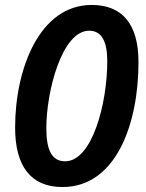

<svg xmlns="http://www.w3.org/2000/svg" viewBox="-20 -745 591 775"><path d="M232 10C449 10 539 -246 539 -494C539 -650 472 -725 350 -725C139 -725 41 -466 41 -230C41 -76 103 10 232 10ZM243 -94C188 -94 167 -141 167 -228C167 -374 229 -621 340 -621C389 -621 413 -580 413 -498C413 -327 352 -94 243 -94Z"/></svg>

Font: Noto Sans SemiBold
Style: Italic
Weight: 600
Italic angle: -12°
Designer: Monotype Design Team
Foundry: Monotype Imaging Inc.
Version: Version 2.013